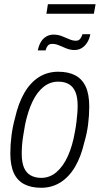

<svg xmlns="http://www.w3.org/2000/svg" viewBox="-20 -878 473 910"><path d="M175 12Q128 12 95 -5Q62 -22 45.5 -58Q29 -94 29 -151Q29 -193 34.5 -235.5Q40 -278 51 -318Q67 -389 95.5 -438Q124 -487 164.5 -512.5Q205 -538 256 -538Q304 -538 336.5 -521Q369 -504 386 -468Q403 -432 403 -373Q403 -331 397.5 -288Q392 -245 380 -205Q364 -135 335.5 -87Q307 -39 266.5 -13.5Q226 12 175 12ZM176 -35Q216 -35 248 -62.5Q280 -90 302 -139Q324 -188 335 -253Q340 -279 342.5 -301Q345 -323 346.5 -341.5Q348 -360 348 -377Q348 -417 337.5 -442Q327 -467 306.5 -479Q286 -491 256 -491Q217 -491 186 -466Q155 -441 133.5 -395.5Q112 -350 99 -288Q94 -259 90 -234.5Q86 -210 84.5 -189Q83 -168 83 -149Q83 -109 93.5 -84Q104 -59 125 -47Q146 -35 176 -35ZM159 -639Q164 -663 174 -679.5Q184 -696 199.5 -705Q215 -714 233 -714Q254 -714 272.5 -707Q291 -700 307.5 -692.5Q324 -685 340 -685Q353 -685 360 -694Q367 -703 371 -716H408Q404 -693 393 -676Q382 -659 367 -650Q352 -641 333 -641Q313 -641 294.5 -648.5Q276 -656 260 -663Q244 -670 228 -670Q213 -670 206 -661Q199 -652 196 -639ZM200 -813 207 -858H433L425 -813Z"/></svg>

Font: Archivo Condensed ExtraLight
Style: Italic
Weight: 250
Width: 3
Italic angle: -10°
Designer: Hector Gatti
Foundry: Omnibus-Type
Version: Version 2.001